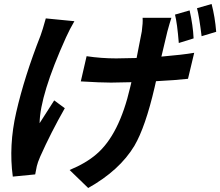

<svg xmlns="http://www.w3.org/2000/svg" viewBox="-20 -853 1101 960"><path d="M874 -638Q866 -737 855 -780L928 -801Q945 -726 948 -661ZM352 -747Q329 -708 310 -666Q180 -378 178 -237L251 -351L304 -312Q234 -189 181 -70Q168 -40 164 -22Q161 -9 156 19L44 30Q23 -125 61 -291Q102 -470 183 -676Q192 -700 209 -761ZM837 -764Q829 -740 817 -696L787 -570Q893 -579 951 -589L920 -459Q858 -452 760 -447L753 -416Q707 -218 652 -124Q578 -1 421 87L328 -3Q410 -37 462 -82Q576 -179 631 -417L637 -442Q568 -440 535 -440Q482 -440 384 -446L413 -572Q487 -561 561 -561Q592 -561 663 -563Q680 -648 689 -696Q695 -740 693 -764ZM1038 -833Q1055 -768 1061 -694L988 -672Q976 -771 965 -812Z"/></svg>

Font: KaiGen Gothic CN Bold
Style: Bold
Weight: 700
Designer: Ryoko NISHIZUKA  (kana & ideographs); Paul D. Hunt (Latin, Greek & Cyrillic); Wenlong ZHANG  (bopomofo); Sandoll Communi
Foundry: Adobe Systems Incorporated
Version: Version 1.002.20150501